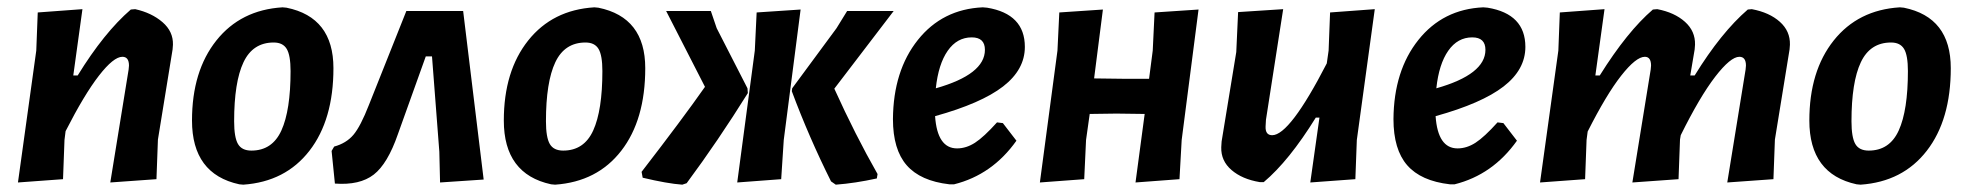

<svg xmlns="http://www.w3.org/2000/svg" viewBox="-20 -494 5365 524"><path d="M29 4 79 -356 83 -460 205 -469 180 -288H192Q264 -405 337 -468L349 -469Q394 -459 423.5 -433.5Q453 -408 452 -372L451 -359L411 -113L407 -5L281 4L331 -304L332 -315Q332 -339 314 -339Q290 -339 250 -287.5Q210 -236 159 -136L156 -112L152 -5Z M751 -474 762 -473Q890 -447 890 -308Q890 -167 824.5 -82.5Q759 2 644 10L633 9Q504 -19 504 -165Q504 -300 570.5 -383.5Q637 -467 751 -474ZM727 -378Q670 -378 644.5 -324Q619 -270 619 -163Q619 -119 629.5 -101Q640 -83 666 -83Q723 -83 748 -138Q773 -193 773 -300Q773 -343 762.5 -360.5Q752 -378 727 -378Z M1089 -464H1244L1300 -4L1181 4L1179 -80L1159 -340H1142L1066 -128Q1038 -47 1000 -17.5Q962 12 894 7L885 -82L892 -94Q925 -103 944.5 -126Q964 -149 987 -208Z M1602 -474 1613 -473Q1741 -447 1741 -308Q1741 -167 1675.5 -82.5Q1610 2 1495 10L1484 9Q1355 -19 1355 -165Q1355 -300 1421.5 -383.5Q1488 -467 1602 -474ZM1578 -378Q1521 -378 1495.5 -324Q1470 -270 1470 -163Q1470 -119 1480.5 -101Q1491 -83 1517 -83Q1574 -83 1599 -138Q1624 -193 1624 -300Q1624 -343 1613.5 -360.5Q1603 -378 1578 -378Z M1992 4 2040 -356 2045 -460 2165 -468 2119 -112 2112 -5ZM1842 10Q1801 7 1734 -9L1731 -25Q1843 -170 1904 -257L1798 -464H1920L1936 -417L2020 -253L2021 -240Q1940 -110 1854 6ZM2261 10 2248 1Q2188 -119 2141 -245L2142 -253L2263 -417L2292 -464H2419L2257 -252Q2314 -126 2375 -19L2373 -7Q2314 6 2261 10Z M2754 -110Q2688 -17 2584 9H2571Q2492 0 2454.5 -43Q2417 -86 2417 -169Q2418 -301 2485 -385Q2552 -469 2662 -474L2674 -473Q2777 -456 2777 -366Q2777 -304 2717.5 -258Q2658 -212 2532 -177Q2538 -89 2592 -89Q2617 -89 2641 -104.5Q2665 -120 2701 -160L2717 -158ZM2632 -392Q2592 -392 2566.5 -355.5Q2541 -319 2534 -253Q2668 -291 2668 -358Q2668 -392 2632 -392Z M2990 -468 2966 -280 3044 -279H3116L3126 -356L3131 -460L3251 -468L3205 -112L3199 -5L3079 4L3104 -183L3027 -184L2954 -183L2944 -112L2939 -5L2818 4L2866 -356L2871 -460Z M3482 -469 3435 -167 3434 -149Q3433 -125 3452 -125Q3500 -125 3601 -321L3606 -356L3610 -460L3732 -469L3683 -112L3679 -5L3556 4L3581 -173H3571Q3498 -55 3429 3H3418Q3370 -5 3341 -30Q3312 -55 3313 -92L3314 -108L3354 -352L3359 -461Z M4120 -110Q4054 -17 3950 9H3937Q3858 0 3820.5 -43Q3783 -86 3783 -169Q3784 -301 3851 -385Q3918 -469 4028 -474L4040 -473Q4143 -456 4143 -366Q4143 -304 4083.5 -258Q4024 -212 3898 -177Q3904 -89 3958 -89Q3983 -89 4007 -104.5Q4031 -120 4067 -160L4083 -158ZM3998 -392Q3958 -392 3932.5 -355.5Q3907 -319 3900 -253Q4034 -291 4034 -358Q4034 -392 3998 -392Z M4359 -469 4334 -288H4346Q4421 -408 4491 -468L4503 -469Q4550 -460 4578.5 -434.5Q4607 -409 4606 -372L4605 -359L4593 -288H4605Q4677 -405 4750 -468L4761 -469Q4809 -460 4837.5 -434.5Q4866 -409 4865 -372L4864 -359L4824 -113L4820 -5L4694 4L4744 -304L4745 -315Q4745 -339 4727 -339Q4703 -339 4661 -284.5Q4619 -230 4567 -125L4565 -113L4561 -5L4435 4L4485 -304L4486 -315Q4486 -339 4469 -339Q4445 -339 4404.5 -287.5Q4364 -236 4313 -135L4310 -112L4306 -5L4183 4L4233 -356L4237 -460Z M5165 -474 5176 -473Q5304 -447 5304 -308Q5304 -167 5238.5 -82.5Q5173 2 5058 10L5047 9Q4918 -19 4918 -165Q4918 -300 4984.5 -383.5Q5051 -467 5165 -474ZM5141 -378Q5084 -378 5058.5 -324Q5033 -270 5033 -163Q5033 -119 5043.5 -101Q5054 -83 5080 -83Q5137 -83 5162 -138Q5187 -193 5187 -300Q5187 -343 5176.5 -360.5Q5166 -378 5141 -378Z"/></svg>

Font: Alegreya Sans SC
Style: Bold Italic
Weight: 700
Italic angle: -7°
Designer: Juan Pablo del Peral
Foundry: Huerta Tipografica
Version: Version 2.007